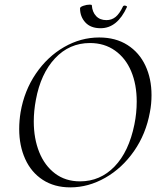

<svg xmlns="http://www.w3.org/2000/svg" viewBox="-20 -798 691 830"><path d="M63 -240Q63 -276 69 -313Q85 -406 135 -479.5Q185 -553 257 -594.5Q329 -636 409 -636Q480 -636 531 -603.5Q582 -571 608.5 -514.5Q635 -458 635 -387Q635 -348 628 -313Q611 -219 559.5 -145Q508 -71 435 -29.5Q362 12 284 12Q215 12 165 -20.5Q115 -53 89 -110.5Q63 -168 63 -240ZM561 -260Q571 -309 571 -359Q571 -433 547 -490Q523 -547 477 -579.5Q431 -612 369 -612Q280 -612 218 -546Q156 -480 135 -366Q126 -318 126 -273Q126 -199 149.5 -140.5Q173 -82 218 -48Q263 -14 326 -14Q413 -14 475 -78Q537 -142 561 -260ZM326 -762Q326 -768 340.5 -773Q355 -778 368 -778Q377 -778 377 -775Q379 -746 395.5 -728.5Q412 -711 440 -711Q463 -711 480 -725Q497 -739 512 -771Q515 -774 518 -774Q522 -774 526 -772Q530 -770 529 -768Q487 -676 415 -676Q372 -676 349 -701Q326 -726 326 -762Z"/></svg>

Font: Cormorant Infant
Style: Italic
Weight: 400
Italic angle: -10°
Designer: Christian Thalmann (Catharsis Fonts)
Foundry: Catharsis Fonts
Version: Version 4.000